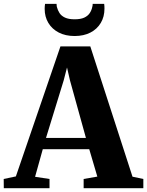

<svg xmlns="http://www.w3.org/2000/svg" viewBox="-52 -990 774 1010"><path d="M31.5 -62 266 -746H423L645 -60.5L702 -48.5V0H388V-48.5L460 -61L417.5 -205H173L132.5 -60L208.5 -48.5V0H-32L-32.5 -48.5ZM400 -264.5 316 -567.5 300.5 -635 283 -567 190 -264.5ZM340.5 -800.5Q292.5 -800.5 257.2 -818.8Q222 -837 202.5 -869.2Q183 -901.5 183 -943.5Q183 -951.5 183.5 -957.5Q184 -963.5 185 -969.5H245.5Q245.5 -966.5 246 -962.2Q246.5 -958 247 -954Q251.5 -936.5 261 -921.5Q270.5 -906.5 289.8 -897.5Q309 -888.5 340.5 -888.5Q372 -888.5 391 -897.2Q410 -906 420 -921Q430 -936 433.5 -954Q435 -958 435.2 -962.2Q435.5 -966.5 435.5 -969.5H496Q497 -963.5 497.2 -957.8Q497.5 -952 497.5 -944Q497.5 -902 478.2 -869.5Q459 -837 423.8 -818.8Q388.5 -800.5 340.5 -800.5Z"/></svg>

Font: Merriweather 60pt ExtraBold
Style: Regular
Weight: 800
Version: Version 2.100